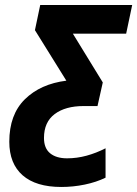

<svg xmlns="http://www.w3.org/2000/svg" viewBox="-20 -734 546 764"><path d="M224 10Q123 10 70 -36.5Q17 -83 17 -170Q17 -278 79 -339Q141 -400 244 -413L119 -614L140 -714H506L482 -600H270L389 -406L368 -312H313Q240 -312 197.5 -280Q155 -248 155 -185Q155 -144 179.5 -124Q204 -104 247 -104Q286 -104 324.5 -114.5Q363 -125 400 -144V-27Q363 -9 317 0.5Q271 10 224 10Z"/></svg>

Font: Noto Sans Condensed
Style: Bold Italic
Weight: 700
Width: 3
Italic angle: -12°
Designer: Monotype Design Team
Foundry: Monotype Imaging Inc.
Version: Version 2.013; ttfautohint (v1.8.4.7-5d5b)